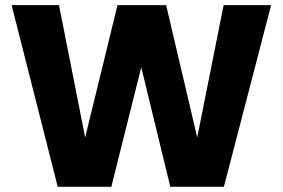

<svg xmlns="http://www.w3.org/2000/svg" viewBox="-20 -722 1092 742"><path d="M434.1 -702.1H622.1L742.2 -190.9L844.2 -702.1H1027.8L845.2 0H638.2L525.9 -461.9L410.2 0H203.1L24.9 -702.1H208L309.1 -190.9Z"/></svg>

Font: PoppinsZ
Style: Bold
Weight: 700
Designer: Ninad Kale (Devanagari), Jonny Pinhorn (Latin)
Foundry: Indian Type Foundry
Version: Version 3.002;FEAKit 1.0